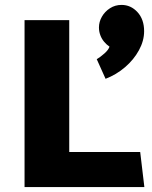

<svg xmlns="http://www.w3.org/2000/svg" viewBox="-20 -762 618 782"><path d="M551 -143H262V-680H80V0H568ZM475 -742Q449 -742 428 -728.5Q407 -715 395 -694Q383 -673 383 -650Q383 -634 388.5 -619Q394 -604 404 -592Q414 -580 426 -572Q422 -559 405 -544Q388 -529 374 -521L410 -441Q454 -458 489.5 -488.5Q525 -519 546 -557.5Q567 -596 567 -635Q567 -683 540 -712.5Q513 -742 475 -742Z"/></svg>

Font: Catamaran Black
Style: Regular
Weight: 900
Designer: Pria Ravichandran
Version: Version 2.000